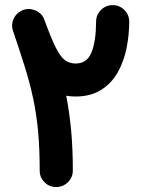

<svg xmlns="http://www.w3.org/2000/svg" viewBox="-20 -669 555 753"><path d="M200.2 64.5Q173.3 64.5 154.5 45.7Q135.7 26.9 135.7 0Q135.7 -85.9 129.4 -153.8Q123 -221.7 110.1 -282.5Q97.2 -343.3 77.4 -406.7Q57.6 -470.2 31.2 -547.4Q23.4 -569.3 31.7 -591.1Q40 -612.8 59.1 -624Q64.5 -627.4 69.8 -629.4Q94.2 -638.7 119.6 -627.7Q145 -616.7 153.8 -591.8Q179.7 -521 198 -483.9Q216.3 -446.8 234.4 -433.3Q252.4 -419.9 276.9 -419.9Q320.8 -419.9 338.6 -462.9Q356.4 -505.9 356.9 -584Q356.9 -610.8 376 -629.9Q395 -648.9 421.9 -648.9Q448.7 -648.9 467.8 -629.9Q486.8 -610.8 486.8 -584Q486.8 -533.2 476.6 -481.4Q466.3 -429.7 442.4 -386.5Q418.5 -343.3 377.4 -316.9Q336.4 -290.5 275.4 -290.5Q256.3 -290.5 239.7 -293.5Q252.4 -228.5 259 -157.5Q265.6 -86.4 265.6 0Q265.6 26.9 246.3 45.7Q227.1 64.5 200.2 64.5Z"/></svg>

Font: Mikhak Bold
Style: Regular
Weight: 700
Designer: Amin Abedi
Version: Version 3.3